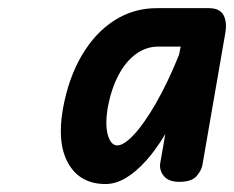

<svg xmlns="http://www.w3.org/2000/svg" viewBox="-20 -1058 587 482"><path d="M245 -596Q181.5 -596 152 -646.8Q122.5 -697.5 138 -785Q152 -862.5 185.5 -919.2Q219 -976 267.2 -1006.8Q315.5 -1037.5 373 -1037.5H505Q531.5 -1037.5 541 -1020.2Q550.5 -1003 545.5 -974.5L488 -643Q486 -631 473.8 -616.2Q461.5 -601.5 430 -601.5Q403 -601.5 391 -616.5Q379 -631.5 382.5 -650L395 -721.5Q371.5 -682 346.2 -654Q321 -626 295.5 -611Q270 -596 245 -596ZM274.5 -693Q291 -693 316.2 -720Q341.5 -747 371 -798Q400.5 -849 429.5 -920.5L433.5 -941H377Q346.5 -941 320.5 -921.8Q294.5 -902.5 276.5 -867.5Q258.5 -832.5 250 -785.5Q243.5 -743.5 251 -718.2Q258.5 -693 274.5 -693Z"/></svg>

Font: Edu AU VIC WA NT Hand SemiBold
Style: Regular
Weight: 600
Version: Version 1.001